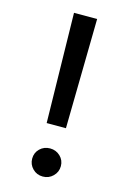

<svg xmlns="http://www.w3.org/2000/svg" viewBox="-109 -741 533 799"><g transform="rotate(15 158.0 -341.0)"><path d="M199.7 -213.9H116.7L107.9 -686.5H207.5ZM96.7 -55.7Q96.7 -81.1 114.5 -98.4Q132.3 -115.7 158.2 -115.7Q184.1 -115.7 202.1 -98.4Q220.2 -81.1 220.2 -55.7Q220.2 -30.3 202.1 -12.5Q184.1 5.4 158.2 5.4Q132.3 5.4 114.5 -12.5Q96.7 -30.3 96.7 -55.7Z"/></g></svg>

Font: Estedad-FD Medium
Style: Regular
Weight: 500
Designer: Amin Abedi
Version: Version 7.3